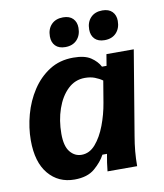

<svg xmlns="http://www.w3.org/2000/svg" viewBox="-80 -755 709 830"><g transform="rotate(-10 275.0 -339.5)"><path d="M180.8 10Q110 10 66.7 -41.7Q23.3 -93.3 23.3 -189.2Q23.3 -245 38.8 -301.7Q54.2 -358.3 85 -405.4Q115.8 -452.5 160.8 -481.2Q205.8 -510 265.8 -510Q315.8 -510 342.5 -492.1Q369.2 -474.2 381.7 -450H401.7L410 -500H530L468.3 -130Q462.5 -96.7 459.6 -65Q456.7 -33.3 456.7 0H326.7Q328.3 -16.7 331.2 -37.5Q334.2 -58.3 337.5 -75H317.5Q301.7 -45 269.6 -17.5Q237.5 10 180.8 10ZM229.2 -90Q264.2 -90 290.4 -120.4Q316.7 -150.8 334.6 -197.9Q352.5 -245 360.8 -295L376.7 -390Q361.7 -400.8 342.9 -407.9Q324.2 -415 300 -415Q256.7 -415 225 -384.6Q193.3 -354.2 175.8 -303.8Q158.3 -253.3 158.3 -194.2Q158.3 -140 178.8 -115Q199.2 -90 229.2 -90ZM240.8 -560.8Q212.5 -560.8 197.5 -576.2Q182.5 -591.7 182.5 -617.5Q182.5 -650 201.2 -669.6Q220 -689.2 252.5 -689.2Q280.8 -689.2 295.8 -673.8Q310.8 -658.3 310.8 -633.3Q310.8 -600.8 292.1 -580.8Q273.3 -560.8 240.8 -560.8ZM413.3 -560.8Q385 -560.8 370 -576.2Q355 -591.7 355 -617.5Q355 -650 373.8 -669.6Q392.5 -689.2 425 -689.2Q453.3 -689.2 468.3 -673.8Q483.3 -658.3 483.3 -633.3Q483.3 -600.8 464.6 -580.8Q445.8 -560.8 413.3 -560.8Z"/></g></svg>

Font: Familjen Grotesk
Style: Bold Italic
Weight: 700
Italic angle: -9.46201°
Designer: Anders Wikstroem, Jonas Baeckman, Matilda Gysing, Kristian Moeller
Foundry: Familjen STHLM AB
Version: Version 2.002; ttfautohint (v1.8.4.7-5d5b)